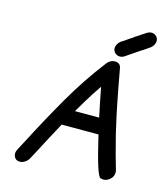

<svg xmlns="http://www.w3.org/2000/svg" viewBox="-134 -1025 960 1134"><g transform="rotate(15 346.0 -458.0)"><path d="M96 11Q68 11 59 -14Q56 -21 56 -29Q56 -33 57 -38Q58 -44 61 -51L94 -113Q170 -260 253 -404.5Q336 -549 439 -683Q459 -707 486 -707Q521 -707 525 -671Q568 -433 593 -331L596 -316Q596 -315 597 -315L600 -299Q634 -164 657 -88Q659 -81 659 -74Q659 -69 658 -63Q653 -37 626 -22Q614 -15 601 -15Q595 -15 582 -18Q559 -23 503 -265H278Q228 -173 180 -81L150 -25Q140 -6 121 4Q109 11 96 11ZM481 -362Q462 -451 445 -541Q406 -485 374 -431Q353 -397 333 -362ZM624 -812H623Q615 -806 606 -801Q605 -800 605 -799L599 -796Q564 -772 530 -749Q518 -742 506 -742Q499 -742 492 -744Q473 -751 466 -767Q463 -775 463 -783Q463 -788 464 -792Q466 -798 469 -805Q478 -823 498 -834Q511 -843 526 -853Q530 -856 533 -858L552 -870L556 -874L626 -920Q639 -927 651 -927Q657 -927 663 -925Q682 -919 689 -902Q692 -895 692 -887Q692 -883 691 -878Q690 -872 687 -865Q677 -846 659 -836Q644 -826 630 -816Z"/></g></svg>

Font: Bad Comic
Style: Italic
Weight: 400
Italic angle: -11°
Designer: GGBotNet
Foundry: GGBotNet
Version: 0.95